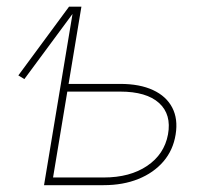

<svg xmlns="http://www.w3.org/2000/svg" viewBox="-20 -542 592 562"><path d="M51.3 -310.5 33.7 -321.3 182.1 -522.5H208ZM170.9 -296.4H332Q389.2 -296.4 428 -278.3Q466.8 -260.3 484.1 -227.1Q501.5 -193.8 494.1 -148.4Q486.8 -102.5 458.3 -69.3Q429.7 -36.1 385 -18.1Q340.3 0 283.2 0H108.9L195.8 -522.5H218.3L135.3 -22.5H283.7Q360.4 -22.5 410.6 -56.4Q460.9 -90.3 471.7 -148.4Q482.4 -207 445.6 -240.5Q408.7 -273.9 331.5 -273.9H167.5Z"/></svg>

Font: Inter 28pt Thin
Style: Italic
Weight: 250
Italic angle: -9.3988°
Designer: Rasmus Andersson
Foundry: rsms
Version: Version 4.001;git-66647c0bb